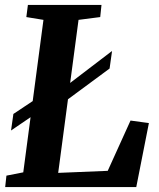

<svg xmlns="http://www.w3.org/2000/svg" viewBox="-20 -763 649 783"><path d="M1.1 0 6.2 -46.7 74.9 -60.2 157.2 -682 87.4 -693.4 93.8 -743H393.9L388.7 -693.4L300.3 -682L217.3 -58L419.3 -66.3L512.3 -271.4L587.2 -261L535.7 0ZM25 -230.8 34.6 -298.3 161.8 -383 213.3 -384.5 437 -555.2 426.9 -483.5 219.6 -330.4 169.2 -329Z"/></svg>

Font: Merriweather Light
Style: Italic
Weight: 300
Italic angle: -7.8°
Designer: Eben Sorkin
Foundry: Eben Sorkin
Version: Version 2.101